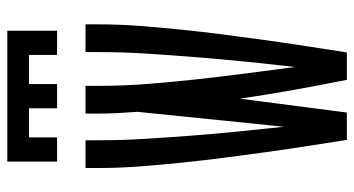

<svg xmlns="http://www.w3.org/2000/svg" viewBox="-248 -748 995 540"><g transform="rotate(-90 250.0 -477.5)"><path d="M66 -815V-955H434V-815H366V-894H284V-815H216V-894H134V-815ZM127 0Q118 -58 109 -116Q100 -174 92 -232Q84 -290 76.5 -348Q69 -406 63 -464.5Q57 -523 52.5 -581.5Q48 -640 48 -698V-735H126V-698Q126 -633 130 -568Q134 -503 139 -437.5Q144 -372 150.5 -307Q157 -242 164 -177L206 -589Q204 -616 202.5 -643.5Q201 -671 201 -698V-735H279V-698Q279 -629 284.5 -559.5Q290 -490 297.5 -421.5Q305 -353 314 -284Q323 -215 332 -146Q340 -215 347 -284Q354 -353 359.5 -422Q365 -491 369.5 -560Q374 -629 374 -698V-735H452V-698Q452 -640 447.5 -581.5Q443 -523 437 -464.5Q431 -406 423.5 -348Q416 -290 408 -232Q400 -174 391 -116Q382 -58 373 0H296Q281 -75 267.5 -150Q254 -225 243 -301L204 0Z"/></g></svg>

Font: Iosevka www.saffi
Style: Regular
Weight: 400
Monospace: yes
Designer: Belleve Invis
Foundry: Belleve Invis
Version: Version 22.0.2; ttfautohint (v1.8.3)